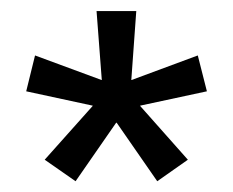

<svg xmlns="http://www.w3.org/2000/svg" viewBox="-20 -659 422 348"><path d="M117 -330.5 61 -369.5 148 -467V-467.5L27.5 -493.5L43.5 -558.5L164 -514H164.5L155 -639H227L218 -514H218.5L338.5 -558.5L355 -493.5L234 -467.5V-467L320.5 -369.5L265 -330.5L191.5 -436.5H190.5Z"/></svg>

Font: Anek Telugu Medium
Style: Regular
Weight: 400
Version: Version 1.003